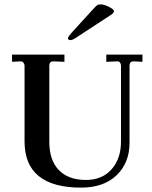

<svg xmlns="http://www.w3.org/2000/svg" viewBox="-20 -846 695 876"><path d="M350 10Q92 10 92 -201V-545Q92 -554 86.5 -560.5Q81 -567 73 -566L35 -564V-597H274V-564L225 -566H223Q205 -566 205 -546V-199Q205 -115 248.5 -70Q292 -25 372 -25Q446 -25 489 -73.5Q532 -122 532 -200V-545Q532 -555 527 -561Q522 -567 514 -566L465 -564V-597H630V-564L591 -566H589Q571 -566 571 -546V-195Q571 -103 512 -46.5Q453 10 350 10ZM302 -663Q290 -663 290 -672Q290 -678 307 -697L402 -801Q417 -818 423 -822Q427 -826 438 -826Q455 -826 477.5 -814.5Q500 -803 500 -795Q500 -788 489 -780L324 -672Q310 -663 302 -663Z"/></svg>

Font: UnnaMedium
Style: Regular
Weight: 500
Designer: Jorge de Buen Unna
Foundry: Omnibus-Type
Version: Version 2.008;hotconv 1.0.109;makeotfexe 2.5.65596